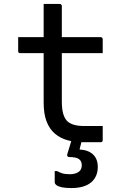

<svg xmlns="http://www.w3.org/2000/svg" viewBox="-20 -720 640 972"><path d="M72 -532H489Q494 -532 497 -529Q500 -526 500 -521Q500 -509 500 -497.5Q500 -486 500 -475Q500 -464 500 -451H83Q80 -451 78 -451.5Q76 -452 74.5 -453.5Q73 -455 72.5 -457Q72 -459 72 -462Q72 -475 72 -486Q72 -497 72 -508.5Q72 -520 72 -532ZM500 -82Q500 -65 500 -47Q500 -29 500 -11Q500 -6 497.5 -3Q495 0 489 0Q486 0 476 0Q466 0 452.5 0Q439 0 426 0Q413 0 402 0Q358 0 322 -10Q286 -20 258.5 -43Q231 -66 216 -104.5Q201 -143 201 -201Q201 -251 201 -301Q201 -351 201 -400.5Q201 -450 201 -500Q201 -550 201 -600Q201 -625 201 -650Q201 -675 201 -700Q222 -700 242 -700Q262 -700 282 -700Q286 -700 288 -698.5Q290 -697 291.5 -695Q293 -693 293 -689Q293 -629 293 -569Q293 -509 293 -448.5Q293 -388 293 -327.5Q293 -267 293 -207Q293 -170 299.5 -146Q306 -122 320 -107Q334 -94 355.5 -88Q377 -82 408 -82Q421 -82 434 -82Q447 -82 460 -82Q473 -82 486 -82ZM400 -36Q398 -28 396 -19.5Q394 -11 392.5 -3Q391 5 389 12.5Q387 20 385 27L383 37Q426 39 450.5 61.5Q475 84 475 125Q475 175 441 203.5Q407 232 342 232Q311 232 292.5 228Q274 224 265.5 217Q257 210 257 203Q257 191 257 181Q257 171 257 162Q257 153 257 146H269Q281 153 295.5 157.5Q310 162 334 162Q360 162 377 151Q394 140 394 117Q394 96 380 85.5Q366 75 330 75Q325 75 322 71.5Q319 68 320 62Q324 50 327 39.5Q330 29 333.5 18.5Q337 8 339.5 -2Q342 -12 346 -22Q348 -28 352 -31Q356 -34 367 -35Q378 -36 400 -36Z"/></svg>

Font: Rec Mono Linear
Style: Regular
Weight: 400
Monospace: yes
Version: Version 1.085; ttfautohint (v1.8.4.7-5d5b)